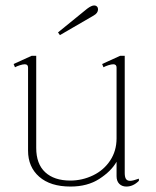

<svg xmlns="http://www.w3.org/2000/svg" viewBox="-20 -675 574 705"><path d="M200 -546 193 -556 300 -643Q316 -655 326 -655Q332 -655 336 -651Q340 -647 340 -641Q340 -627 324 -618ZM490 -19V-11Q469 10 444 10Q428 10 418 0Q408 -10 408 -28V-81Q388 -46 344.5 -18Q301 10 239 10Q165 10 124 -26Q83 -62 83 -122V-427Q83 -439 71 -439Q64 -439 53 -435.5Q42 -432 35 -428L30 -440L96 -470H113V-132Q113 -73 146 -42.5Q179 -12 238 -12Q282 -12 321.5 -31Q361 -50 384.5 -85.5Q408 -121 408 -167V-427Q408 -439 396 -439Q389 -439 378 -435.5Q367 -432 360 -428L355 -440L421 -470H438V-40Q438 -25 442.5 -18Q447 -11 458 -11Q468 -11 490 -19Z"/></svg>

Font: Taviraj Thin
Style: Regular
Weight: 250
Designer: Katatrad Team
Foundry: CadsonDemak
Version: Version 1.001